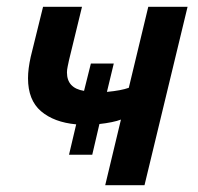

<svg xmlns="http://www.w3.org/2000/svg" viewBox="-20 -542 581 562"><path d="M288 0 334 -192Q324 -188 307 -184.5Q290 -181 271 -179L250 -89H182L203 -178Q138 -184 100 -216.5Q62 -249 62 -313Q62 -327 64 -342.5Q66 -358 70 -376L106 -522H220L182 -366Q180 -356 178 -347Q176 -338 176 -330Q176 -307 188.5 -293.5Q201 -280 226 -276L246 -356H313L293 -273Q314 -275 330 -278Q346 -281 357 -285L414 -522H529L403 0Z"/></svg>

Font: Ubuntu Sans SemiBold
Style: Italic
Weight: 600
Italic angle: -13.5°
Designer: Dalton Maag Ltd
Foundry: Dalton Maag Ltd
Version: Version 1.006